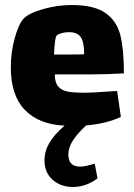

<svg xmlns="http://www.w3.org/2000/svg" viewBox="-20 -489 532 764"><path d="M252 126Q252 174 299 174Q319 174 357 162L368 221Q322 255 270 255Q222 255 189.5 226.5Q157 198 157 149Q157 113 176.5 79.5Q196 46 237 11Q134 6 78.5 -52Q23 -110 23 -221Q23 -281 38.5 -337Q54 -393 74 -415Q95 -437 152 -453Q209 -469 265 -469Q355 -469 400 -437Q445 -405 459 -348.5Q473 -292 473 -197Q405 -193 340 -193H198Q198 -161 211.5 -145Q225 -129 250 -124.5Q275 -120 320 -120Q345 -120 413 -125Q422 -125 446 -127L461 -24Q405 3 323 10Q287 43 269.5 71Q252 99 252 126ZM195 -272H247Q294 -272 315 -273Q315 -321 301.5 -341Q288 -361 255 -361Q228 -361 208 -350Q202 -347 199 -324Q196 -301 195 -272Z"/></svg>

Font: Lalezar
Style: Regular
Weight: 400
Designer: Borna Izadpanah
Foundry: Borna Izadpanah
Version: Version 1.004